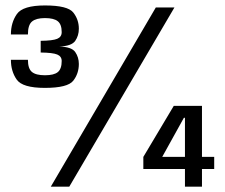

<svg xmlns="http://www.w3.org/2000/svg" viewBox="-20 -702 846 722"><path d="M148.5 -371.5Q64.5 -371.5 42.8 -402.8Q21 -434 21 -477H85Q85 -444 100 -431.5Q115 -419 149 -419Q183 -419 197.5 -431Q212 -443 212 -472.5Q212 -490 195.2 -497Q178.5 -504 133 -504.5V-548.5Q178 -549 195 -556Q212 -563 212 -581Q212 -610.5 197.2 -622.2Q182.5 -634 149 -634Q116 -634 100.5 -621.2Q85 -608.5 85 -572.5H21Q21 -617 43.5 -649.2Q66 -681.5 149 -681.5Q234.5 -681.5 255.5 -655Q276.5 -628.5 276.5 -594Q276.5 -568 262.8 -548.2Q249 -528.5 202.5 -527Q249.5 -526 263 -506.2Q276.5 -486.5 276.5 -461.5Q276.5 -425.5 255.5 -398.5Q234.5 -371.5 148.5 -371.5ZM171 0 566 -674H636L240.5 0ZM675.5 0V-66.5H519V-112L633.5 -304H739.5V-112H785.5V-66.5H739.5V0ZM590 -112H675.5V-259H671.5Z"/></svg>

Font: Anybody SemiBold
Style: Regular
Weight: 600
Designer: Tyler Finck
Foundry: Etcetera Type Company
Version: Version 1.010; ttfautohint (v1.8.3) -l 8 -r 50 -G 200 -x 14 